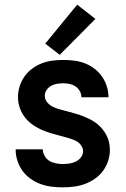

<svg xmlns="http://www.w3.org/2000/svg" viewBox="-20 -795 540 823"><path d="M248 8Q273 8 297 5Q321 2 344 -6.5Q367 -15 387 -29Q407 -43 421.5 -62.5Q436 -82 443.5 -105.5Q451 -129 451 -153Q451 -169 447.5 -185Q444 -201 436 -216Q428 -231 417.5 -243.5Q407 -256 394 -266Q381 -276 366 -283.5Q351 -291 336 -297Q321 -303 305 -307.5Q289 -312 273 -316.5Q257 -321 241 -325Q225 -329 210 -335.5Q195 -342 183.5 -355Q172 -368 172 -384Q172 -398 180 -409.5Q188 -421 200 -427.5Q212 -434 225 -436Q238 -438 252 -438Q266 -438 279.5 -435Q293 -432 304 -424.5Q315 -417 322 -404.5Q329 -392 329 -378H445Q445 -402 438 -424.5Q431 -447 417.5 -466.5Q404 -486 385 -500.5Q366 -515 344 -523.5Q322 -532 298.5 -535Q275 -538 252 -538Q228 -538 204.5 -535Q181 -532 159 -523.5Q137 -515 117.5 -500.5Q98 -486 84.5 -466.5Q71 -447 64 -424Q57 -401 57 -378Q57 -364 60 -350Q63 -336 68.5 -323Q74 -310 82 -298.5Q90 -287 100 -277Q110 -267 122 -259Q134 -251 146.5 -244.5Q159 -238 172 -233Q185 -228 198.5 -224Q212 -220 225.5 -216.5Q239 -213 253 -209Q267 -205 280.5 -201Q294 -197 306.5 -190.5Q319 -184 327.5 -172Q336 -160 336 -146Q336 -132 326.5 -120Q317 -108 304 -102Q291 -96 277 -94Q263 -92 248 -92Q234 -92 219 -95Q204 -98 191.5 -105.5Q179 -113 171.5 -126.5Q164 -140 163 -155H47Q47 -130 54.5 -106.5Q62 -83 76 -63.5Q90 -44 110 -29.5Q130 -15 153 -6.5Q176 2 200 5Q224 8 248 8ZM236 -560 389 -714 311 -775 174 -608Z"/></svg>

Font: Iosevka SS09
Style: Bold
Weight: 700
Monospace: yes
Designer: Belleve Invis
Foundry: Belleve Invis
Version: Version 5.2.1; ttfautohint (v1.8.3)